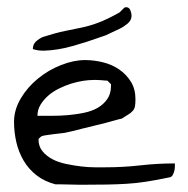

<svg xmlns="http://www.w3.org/2000/svg" viewBox="-20 -507 516 528"><path d="M18.6 -171.9Q18.6 -205.1 37.1 -236.3Q55.7 -267.6 84.5 -291Q113.3 -314.5 147.9 -328.1Q182.6 -341.8 213.9 -341.8Q239.3 -341.8 264.2 -335.4Q289.1 -329.1 308.6 -315.4Q328.1 -301.8 340.3 -281.7Q352.5 -261.7 352.5 -234.4Q352.5 -221.7 351.1 -214.4Q349.6 -207 344.7 -201.7Q339.8 -196.3 332.5 -191.9Q325.2 -187.5 314.5 -180.7Q308.6 -179.7 296.9 -176.3Q285.2 -172.9 270 -168.9Q254.9 -165 238.3 -161.1Q221.7 -157.2 206.5 -153.3Q191.4 -149.4 179.7 -146.5Q168 -143.6 162.1 -142.6Q159.2 -141.6 149.4 -140.6Q139.6 -139.6 128.4 -138.2Q117.2 -136.7 107.4 -135.3Q97.7 -133.8 95.7 -132.8Q92.8 -131.8 89.4 -128.4Q85.9 -125 85.9 -124Q85.9 -104.5 96.7 -91.3Q107.4 -78.1 124 -69.3Q140.6 -60.5 161.6 -56.2Q182.6 -51.8 203.1 -49.3Q223.6 -46.9 241.2 -46.9Q258.8 -46.9 269.5 -46.9Q318.4 -46.9 365.2 -52.2Q412.1 -57.6 460.9 -57.6V-49.8Q460.9 -43.9 459.5 -37.6Q458 -31.2 455.1 -25.9Q452.1 -20.5 447.3 -19.5Q410.2 -11.7 381.3 -7.3Q352.5 -2.9 327.1 -1.5Q301.8 0 274.4 0.5Q247.1 1 213.9 1H197.3Q186.5 1 173.8 0.5Q161.1 0 149.4 0H132.8Q102.5 -7.8 80.6 -24.9Q58.6 -42 44.9 -65.4Q31.2 -88.9 24.9 -116.2Q18.6 -143.6 18.6 -171.9ZM237.3 -287.1Q224.6 -287.1 208.5 -284.7Q192.4 -282.2 175.3 -276.9Q158.2 -271.5 141.6 -263.2Q125 -254.9 112.3 -243.7Q99.6 -232.4 91.3 -218.8Q83 -205.1 83 -188.5H123Q144.5 -188.5 167 -190.4Q189.5 -192.4 210.9 -196.8Q232.4 -201.2 248.5 -210.4Q264.6 -219.7 274.9 -234.4Q285.2 -249 285.2 -270.5V-275.4L275.4 -285.2Q273.4 -285.2 268.1 -285.6Q262.7 -286.1 256.8 -286.6Q251 -287.1 245.6 -287.1Q240.2 -287.1 237.3 -287.1ZM70.3 -372.1Q70.3 -384.8 78.6 -392.6Q86.9 -400.4 97.7 -405.3Q134.8 -417 159.2 -421.9Q183.6 -426.8 204.6 -431.2Q225.6 -435.5 249.5 -444.3Q273.4 -453.1 308.6 -472.7Q310.5 -474.6 315.4 -479.5Q320.3 -484.4 322.3 -486.3H324.2Q324.2 -486.3 324.7 -486.8Q325.2 -487.3 326.2 -487.3Q335 -487.3 338.4 -479Q341.8 -470.7 341.8 -463.9Q341.8 -451.2 330.6 -441.9Q319.3 -432.6 308.6 -427.7Q292 -419.9 284.7 -416.5Q277.3 -413.1 271.5 -410.2Q264.6 -408.2 251.5 -403.3Q238.3 -398.4 220.2 -392.6Q202.1 -386.7 181.6 -380.9Q161.1 -375 140.6 -371.6Q120.1 -368.2 102.1 -367.7Q84 -367.2 70.3 -372.1Z"/></svg>

Font: Swanky and Moo Moo Cyrillic
Style: Regular
Weight: 400
Designer: Kimberly Geswein; Denis Ignatov
Foundry: Kimberly Geswein; Denis Ignatov
Version: Version 1.003 June 27, 2018